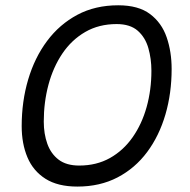

<svg xmlns="http://www.w3.org/2000/svg" viewBox="-20 -680 717 726"><path d="M272.5 25.5Q198.5 25.5 152 -4Q105.5 -33.5 83.8 -85Q62 -136.5 62 -203Q62 -296.5 86.5 -379.2Q111 -462 158 -525Q205 -588 272.5 -624Q340 -660 427 -660Q503.5 -660 547.5 -626.8Q591.5 -593.5 610.2 -539Q629 -484.5 629 -419Q629 -327.5 605.5 -247Q582 -166.5 536.5 -105.2Q491 -44 424.5 -9.2Q358 25.5 272.5 25.5ZM279.5 -54Q345 -54 395.8 -82.5Q446.5 -111 481.5 -161Q516.5 -211 534.5 -275.5Q552.5 -340 552.5 -412.5Q552.5 -457.5 541 -498Q529.5 -538.5 500.8 -563.8Q472 -589 421 -589Q354 -589 302.5 -559.2Q251 -529.5 216 -477.8Q181 -426 163.2 -359.5Q145.5 -293 145.5 -220Q145.5 -174 159 -136.2Q172.5 -98.5 201.8 -76.2Q231 -54 279.5 -54Z"/></svg>

Font: Grandstander Thin Light
Style: Italic
Weight: 300
Italic angle: -15°
Version: Version 1.200